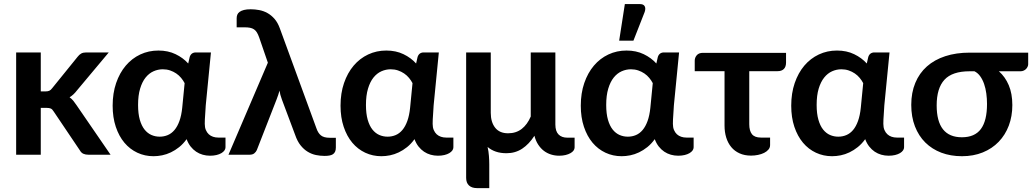

<svg xmlns="http://www.w3.org/2000/svg" viewBox="-20 -776 5177 963"><path d="M184.5 -513V-317.5H207.5Q220 -317.5 227.2 -320.8Q234.5 -324 242 -334L369.5 -491.5Q377.5 -502 387.2 -507.5Q397 -513 412.5 -513H525.5L366 -322.5Q349 -300 329 -288Q339.5 -280.5 347.8 -270.5Q356 -260.5 363.5 -249L534.5 0H423Q408.5 0 398 -4.8Q387.5 -9.5 380.5 -22L249.5 -216.5Q242.5 -228 235 -231.5Q227.5 -235 212.5 -235H184.5V0H61V-513Z M906 -359Q899 -372.5 888.5 -385.2Q878 -398 864 -407.5Q850 -417 833 -422.8Q816 -428.5 796.5 -428.5Q772.5 -428.5 750 -418.5Q727.5 -408.5 710.2 -387Q693 -365.5 682.8 -331.5Q672.5 -297.5 672.5 -249.5Q672.5 -206 681.2 -175.5Q690 -145 705 -126.2Q720 -107.5 739.5 -99Q759 -90.5 781 -90.5Q802.5 -90.5 821.5 -98.5Q840.5 -106.5 855.2 -124Q870 -141.5 880 -169.2Q890 -197 894 -236ZM1111 -86V-37Q1111 -29 1105.8 -21.5Q1100.5 -14 1090.5 -8Q1080.5 -2 1066 1.5Q1051.5 5 1033.5 5Q1014.5 5 996.8 0Q979 -5 963.8 -15.2Q948.5 -25.5 936.2 -41Q924 -56.5 916 -78Q899 -54.5 878.8 -38.2Q858.5 -22 837 -11.8Q815.5 -1.5 793.2 3Q771 7.5 750 7.5Q706.5 7.5 669 -10Q631.5 -27.5 604 -60.2Q576.5 -93 560.8 -140Q545 -187 545 -246Q545 -308.5 562.5 -359.5Q580 -410.5 610.8 -446.8Q641.5 -483 683.5 -502.8Q725.5 -522.5 774.5 -522.5Q823 -522.5 860.8 -504.2Q898.5 -486 924 -457.5L931.5 -490.5Q939 -513 962.5 -513H1038L1012 -248Q1011 -224 1009 -200.2Q1007 -176.5 1007 -155Q1007 -137 1012.5 -124Q1018 -111 1027.2 -102.5Q1036.5 -94 1048.8 -90Q1061 -86 1074.5 -86Z M1664.5 -85V-36Q1664.5 -23 1660.5 -14.8Q1656.5 -6.5 1649.2 -2Q1642 2.5 1631.5 4.2Q1621 6 1608 6Q1586 6 1564.5 1.5Q1543 -3 1523.5 -14.8Q1504 -26.5 1487.8 -46.8Q1471.5 -67 1460.5 -99L1394 -276.5Q1389 -289.5 1386.2 -300.5Q1383.5 -311.5 1382 -321.5Q1379 -311 1375.5 -300.2Q1372 -289.5 1367.5 -278L1268 -23Q1264 -14 1255.5 -7Q1247 0 1232 0H1126L1323.5 -461.5L1280 -588Q1274.5 -603.5 1268.5 -613.2Q1262.5 -623 1254 -628.8Q1245.5 -634.5 1233.8 -636.8Q1222 -639 1205.5 -639H1167V-684.5Q1167 -694 1170.2 -702.2Q1173.5 -710.5 1181.8 -716.5Q1190 -722.5 1203.5 -726Q1217 -729.5 1237.5 -729.5Q1258.5 -729.5 1280 -725.5Q1301.5 -721.5 1321 -710.8Q1340.5 -700 1356.8 -681.5Q1373 -663 1383.5 -634L1566.5 -134Q1575 -108.5 1589.8 -96.8Q1604.5 -85 1633.5 -85Z M2049 -359Q2042 -372.5 2031.5 -385.2Q2021 -398 2007 -407.5Q1993 -417 1976 -422.8Q1959 -428.5 1939.5 -428.5Q1915.5 -428.5 1893 -418.5Q1870.5 -408.5 1853.2 -387Q1836 -365.5 1825.8 -331.5Q1815.5 -297.5 1815.5 -249.5Q1815.5 -206 1824.2 -175.5Q1833 -145 1848 -126.2Q1863 -107.5 1882.5 -99Q1902 -90.5 1924 -90.5Q1945.5 -90.5 1964.5 -98.5Q1983.5 -106.5 1998.2 -124Q2013 -141.5 2023 -169.2Q2033 -197 2037 -236ZM2254 -86V-37Q2254 -29 2248.8 -21.5Q2243.5 -14 2233.5 -8Q2223.5 -2 2209 1.5Q2194.5 5 2176.5 5Q2157.5 5 2139.8 0Q2122 -5 2106.8 -15.2Q2091.5 -25.5 2079.2 -41Q2067 -56.5 2059 -78Q2042 -54.5 2021.8 -38.2Q2001.5 -22 1980 -11.8Q1958.5 -1.5 1936.2 3Q1914 7.5 1893 7.5Q1849.5 7.5 1812 -10Q1774.5 -27.5 1747 -60.2Q1719.5 -93 1703.8 -140Q1688 -187 1688 -246Q1688 -308.5 1705.5 -359.5Q1723 -410.5 1753.8 -446.8Q1784.5 -483 1826.5 -502.8Q1868.5 -522.5 1917.5 -522.5Q1966 -522.5 2003.8 -504.2Q2041.5 -486 2067 -457.5L2074.5 -490.5Q2082 -513 2105.5 -513H2181L2155 -248Q2154 -224 2152 -200.2Q2150 -176.5 2150 -155Q2150 -137 2155.5 -124Q2161 -111 2170.2 -102.5Q2179.5 -94 2191.8 -90Q2204 -86 2217.5 -86Z M2862 -85.5V-36.5Q2862 -28.5 2856.8 -21Q2851.5 -13.5 2841.2 -7.8Q2831 -2 2816.8 1.5Q2802.5 5 2784.5 5Q2763.5 5 2744 -1Q2724.5 -7 2708.2 -19.2Q2692 -31.5 2679.5 -50.5Q2667 -69.5 2660.5 -95Q2633.5 -53 2599 -30.2Q2564.5 -7.5 2520.5 -7.5Q2490.5 -7.5 2467 -15.5Q2443.5 -23.5 2425.5 -39Q2430.5 -17.5 2432.2 5.2Q2434 28 2434 47.5V167.5H2372.5Q2346.5 167.5 2332.2 154.2Q2318 141 2318 116V-513H2441.5V-210Q2441.5 -163.5 2463.5 -135.5Q2485.5 -107.5 2528.5 -107.5Q2568.5 -107.5 2596.8 -129.5Q2625 -151.5 2642 -191.5V-513H2765.5V-151.5Q2765.5 -117.5 2781.5 -101.5Q2797.5 -85.5 2825.5 -85.5Z M3254 -359Q3247 -372.5 3236.5 -385.2Q3226 -398 3212 -407.5Q3198 -417 3181 -422.8Q3164 -428.5 3144.5 -428.5Q3120.5 -428.5 3098 -418.5Q3075.5 -408.5 3058.2 -387Q3041 -365.5 3030.8 -331.5Q3020.5 -297.5 3020.5 -249.5Q3020.5 -206 3029.2 -175.5Q3038 -145 3053 -126.2Q3068 -107.5 3087.5 -99Q3107 -90.5 3129 -90.5Q3150.5 -90.5 3169.5 -98.5Q3188.5 -106.5 3203.2 -124Q3218 -141.5 3228 -169.2Q3238 -197 3242 -236ZM3459 -86V-37Q3459 -29 3453.8 -21.5Q3448.5 -14 3438.5 -8Q3428.5 -2 3414 1.5Q3399.5 5 3381.5 5Q3362.5 5 3344.8 0Q3327 -5 3311.8 -15.2Q3296.5 -25.5 3284.2 -41Q3272 -56.5 3264 -78Q3247 -54.5 3226.8 -38.2Q3206.5 -22 3185 -11.8Q3163.5 -1.5 3141.2 3Q3119 7.5 3098 7.5Q3054.5 7.5 3017 -10Q2979.5 -27.5 2952 -60.2Q2924.5 -93 2908.8 -140Q2893 -187 2893 -246Q2893 -308.5 2910.5 -359.5Q2928 -410.5 2958.8 -446.8Q2989.5 -483 3031.5 -502.8Q3073.5 -522.5 3122.5 -522.5Q3171 -522.5 3208.8 -504.2Q3246.5 -486 3272 -457.5L3279.5 -490.5Q3287 -513 3310.5 -513H3386L3360 -248Q3359 -224 3357 -200.2Q3355 -176.5 3355 -155Q3355 -137 3360.5 -124Q3366 -111 3375.2 -102.5Q3384.5 -94 3396.8 -90Q3409 -86 3422.5 -86ZM3085.5 -572 3114 -755.5H3190Q3207.5 -755.5 3213.5 -744.8Q3219.5 -734 3213.5 -716L3157 -572Z M3922.5 -462.5Q3922.5 -441 3911.5 -430Q3900.5 -419 3880 -419H3738V-153Q3738 -120 3751.5 -103Q3765 -86 3796.5 -86H3842.5V-48.5Q3842.5 -35.5 3834.2 -25.8Q3826 -16 3812.5 -9.2Q3799 -2.5 3781.8 1Q3764.5 4.5 3747 4.5Q3714.5 4.5 3689.5 -6.8Q3664.5 -18 3647.8 -38.2Q3631 -58.5 3622.5 -86Q3614 -113.5 3614 -146V-419H3464.5V-471.5Q3464.5 -487 3474.8 -499Q3485 -511 3506 -511H3922.5Z M4309.5 -359Q4302.5 -372.5 4292 -385.2Q4281.5 -398 4267.5 -407.5Q4253.5 -417 4236.5 -422.8Q4219.5 -428.5 4200 -428.5Q4176 -428.5 4153.5 -418.5Q4131 -408.5 4113.8 -387Q4096.5 -365.5 4086.2 -331.5Q4076 -297.5 4076 -249.5Q4076 -206 4084.8 -175.5Q4093.5 -145 4108.5 -126.2Q4123.5 -107.5 4143 -99Q4162.5 -90.5 4184.5 -90.5Q4206 -90.5 4225 -98.5Q4244 -106.5 4258.8 -124Q4273.5 -141.5 4283.5 -169.2Q4293.5 -197 4297.5 -236ZM4514.5 -86V-37Q4514.5 -29 4509.2 -21.5Q4504 -14 4494 -8Q4484 -2 4469.5 1.5Q4455 5 4437 5Q4418 5 4400.2 0Q4382.5 -5 4367.2 -15.2Q4352 -25.5 4339.8 -41Q4327.5 -56.5 4319.5 -78Q4302.5 -54.5 4282.2 -38.2Q4262 -22 4240.5 -11.8Q4219 -1.5 4196.8 3Q4174.5 7.5 4153.5 7.5Q4110 7.5 4072.5 -10Q4035 -27.5 4007.5 -60.2Q3980 -93 3964.2 -140Q3948.5 -187 3948.5 -246Q3948.5 -308.5 3966 -359.5Q3983.5 -410.5 4014.2 -446.8Q4045 -483 4087 -502.8Q4129 -522.5 4178 -522.5Q4226.5 -522.5 4264.2 -504.2Q4302 -486 4327.5 -457.5L4335 -490.5Q4342.5 -513 4366 -513H4441.5L4415.5 -248Q4414.5 -224 4412.5 -200.2Q4410.5 -176.5 4410.5 -155Q4410.5 -137 4416 -124Q4421.5 -111 4430.8 -102.5Q4440 -94 4452.2 -90Q4464.5 -86 4478 -86Z M4843 -418.5Q4756 -418.5 4717 -376Q4678 -333.5 4678 -247.5Q4678 -87.5 4804.5 -87.5Q4869 -87.5 4899.8 -129Q4930.5 -170.5 4930.5 -254.5Q4930.5 -281 4927 -307Q4923.5 -333 4915.8 -355.2Q4908 -377.5 4896 -394Q4884 -410.5 4867.5 -418.5ZM5137 -512V-453.5Q5137 -448 5134.2 -441.8Q5131.5 -435.5 5126.5 -430.2Q5121.5 -425 5114.2 -421.8Q5107 -418.5 5098 -418.5H4990Q5021.5 -391 5039.5 -348.8Q5057.5 -306.5 5057.5 -249Q5057.5 -193 5039.8 -146Q5022 -99 4989 -64.8Q4956 -30.5 4909.2 -11.5Q4862.5 7.5 4805 7.5Q4748 7.5 4701.2 -10.2Q4654.5 -28 4621 -61.2Q4587.5 -94.5 4569 -142.2Q4550.5 -190 4550.5 -250Q4550.5 -311.5 4570.8 -360.2Q4591 -409 4629 -442.8Q4667 -476.5 4721.2 -494.2Q4775.5 -512 4844 -512Z"/></svg>

Font: Lato 2
Style: Bold
Weight: 700
Designer: Lukasz Dziedzic with Adam Twardoch and Botio Nikoltchev
Foundry: tyPoland Lukasz Dziedzic
Version: Version 2.015; 2015-08-06; http://www.latofonts.com/